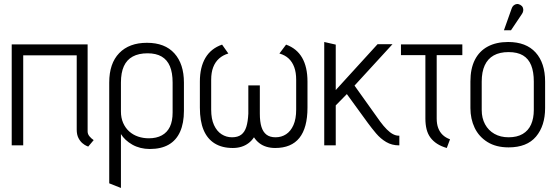

<svg xmlns="http://www.w3.org/2000/svg" viewBox="-20 -720 2751 951"><path d="M414 -69V-500H38V0H95V-446H360V-78Q360 -53 368.5 -36.5Q377 -20 388.5 -10.5Q400 -1 408.5 2.5Q417 6 417 6L444 -26Q432 -34 423 -45Q414 -56 414 -69Z M891 -171V-311Q891 -403 844 -455.5Q797 -508 708 -508Q620 -508 570.5 -457Q521 -406 521 -311V188L579 211V-56Q588 -41 602.5 -27.5Q617 -14 635.5 -3.5Q654 7 676 12.5Q698 18 722 18Q778 18 815.5 -3.5Q853 -25 872 -67.5Q891 -110 891 -171ZM835 -311V-163Q835 -120 821.5 -92Q808 -64 781.5 -49.5Q755 -35 717 -35Q689 -35 664 -43.5Q639 -52 620 -69Q601 -86 590 -111Q579 -136 579 -168V-311Q579 -360 593.5 -392Q608 -424 637.5 -440Q667 -456 711 -456Q753 -456 780.5 -440Q808 -424 821.5 -392Q835 -360 835 -311Z M1397 -499 1364 -455Q1392 -447 1410 -430Q1428 -413 1437.5 -387Q1447 -361 1447 -325V-177Q1447 -131 1433.5 -100.5Q1420 -70 1397 -55Q1374 -40 1345 -40Q1317 -40 1300 -53Q1283 -66 1275 -91.5Q1267 -117 1267 -157V-297H1210V-157Q1208 -117 1200 -91.5Q1192 -66 1175 -53Q1158 -40 1129 -40Q1101 -40 1077.5 -55Q1054 -70 1040 -100.5Q1026 -131 1026 -177V-325Q1026 -361 1036 -387Q1046 -413 1065 -430Q1084 -447 1111 -455L1080 -499Q1025 -480 997.5 -433.5Q970 -387 970 -316V-187Q970 -120 988.5 -76Q1007 -32 1043.5 -9.5Q1080 13 1133 13Q1156 13 1175.5 7Q1195 1 1211 -11Q1227 -23 1238 -40Q1249 -23 1264.5 -11Q1280 1 1300 7Q1320 13 1343 13Q1423 13 1463 -37Q1503 -87 1503 -187V-316Q1503 -388 1476.5 -434Q1450 -480 1397 -499Z M1863 -118 1736 -296 1924 -501H1850L1643 -274V-499L1586 -512V0H1643V-198L1698 -254L1802 -111Q1821 -85 1843 -59Q1865 -33 1893 -16.5Q1921 0 1956 0H1958V-48H1954Q1941 -48 1926.5 -55.5Q1912 -63 1896 -79Q1880 -95 1863 -118Z M2143 -133V-447H2270V-500H1966V-447H2087V-133Q2087 -103 2093 -79.5Q2099 -56 2112 -38.5Q2125 -21 2145 -8Q2165 5 2193 13L2209 -30Q2187 -38 2172.5 -52Q2158 -66 2150.5 -86Q2143 -106 2143 -133Z M2680 -185V-316Q2680 -408 2633 -460Q2586 -512 2497 -512Q2438 -512 2396 -489.5Q2354 -467 2332 -423.5Q2310 -380 2310 -316V-185Q2310 -131 2331 -87Q2352 -43 2394.5 -16.5Q2437 10 2499 10Q2590 10 2635 -43.5Q2680 -97 2680 -185ZM2624 -316V-175Q2624 -134 2610.5 -103.5Q2597 -73 2569 -56.5Q2541 -40 2499 -40Q2459 -40 2429 -57Q2399 -74 2382.5 -104.5Q2366 -135 2366 -175V-316Q2366 -364 2381 -396.5Q2396 -429 2425.5 -445.5Q2455 -462 2499 -462Q2543 -462 2570.5 -445.5Q2598 -429 2611 -396.5Q2624 -364 2624 -316ZM2564 -649Q2570 -657 2571.5 -666Q2573 -675 2569.5 -683Q2566 -691 2557 -696Q2548 -701 2539.5 -700Q2531 -699 2524 -693Q2517 -687 2514 -677L2476 -570H2511Z"/></svg>

Font: Advent Pro
Style: Regular
Weight: 400
Designer: VivaRado, Andreas Kalpakidis
Foundry: VivaRado, Andreas Kalpakidis
Version: Version 3.000